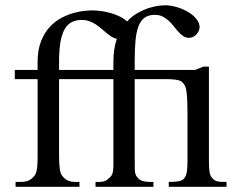

<svg xmlns="http://www.w3.org/2000/svg" viewBox="-20 -715 911 735"><path d="M626 0V-18.6Q650.4 -18.6 664.6 -21.2Q678.7 -23.9 685.5 -32.7Q689 -37.1 691.2 -42.5Q693.4 -47.9 694.8 -55.7Q696.3 -63.5 697 -74.5Q697.8 -85.4 697.8 -101.1V-273.4Q697.8 -303.2 697 -324.2Q696.3 -345.2 694.6 -359.1Q692.9 -373 690.2 -380.9Q687.5 -388.7 684.1 -393.1Q681.2 -396 678.7 -399.4Q676.3 -402.8 669.4 -405.8Q662.6 -408.7 649.2 -410.4Q635.7 -412.1 611.3 -412.1H495.6V-118.7Q495.6 -87.4 496.1 -66.4Q496.6 -45.4 504.9 -37.6Q512.7 -26.4 524.9 -22.5Q537.1 -18.6 552.7 -18.6H567.4V0H345.7V-18.6H360.8Q372.6 -18.6 380.1 -21.2Q387.7 -23.9 398.4 -33.7Q404.8 -39.1 408 -44.9Q411.1 -50.8 412.6 -60.1Q414.1 -69.3 414.1 -83V-412.1H206.1V-118.7Q206.1 -87.4 209 -67.4Q211.9 -47.4 220.2 -39.6Q236.3 -18.6 268.6 -18.6H284.2V0H39.6V-18.6H59.6Q71.3 -18.6 82 -21.2Q92.8 -23.9 104 -33.7Q109.9 -39.1 113.8 -44.9Q117.7 -50.8 119.9 -60.1Q122.1 -69.3 123 -83.3Q124 -97.2 124 -118.7V-412.1H36.6V-447.3H124V-477.5Q124 -524.4 137.2 -557.4Q150.4 -590.3 170.9 -612.3Q191.4 -634.3 216.1 -647Q240.7 -659.7 263.9 -665.8Q287.1 -671.9 305.4 -673.6Q323.7 -675.3 331.5 -675.3Q348.1 -675.3 367.4 -672.6Q386.7 -669.9 405.3 -664.6Q423.8 -659.2 439.9 -651.1Q456.1 -643.1 466.3 -632.8Q485.8 -653.8 508.1 -666Q530.3 -678.2 550.8 -684.6Q571.3 -690.9 587.6 -692.9Q604 -694.8 611.3 -694.8Q632.8 -694.8 656.2 -688Q679.7 -681.2 699.2 -669.7Q718.8 -658.2 731.4 -642.8Q744.1 -627.4 744.1 -610.8Q744.1 -604.5 741.2 -597.4Q738.3 -590.3 732.9 -584.2Q727.5 -578.1 720.2 -574.2Q712.9 -570.3 704.6 -570.3Q691.9 -569.8 682.1 -576.4Q672.4 -583 663.3 -592.8Q654.3 -602.5 645.5 -614Q636.7 -625.5 626.2 -635.3Q615.7 -645 602.8 -651.6Q589.8 -658.2 572.8 -658.2Q549.3 -658.2 534.4 -647.9Q519.5 -637.7 510.7 -616Q502 -594.2 498.8 -560.5Q495.6 -526.9 495.6 -479.5V-447.3H727.1L758.3 -460H779.8V-101.1Q779.8 -71.3 782.2 -56.4Q784.7 -41.5 791.5 -34.7Q795.9 -29.3 800.3 -26.1Q804.7 -22.9 810.5 -21.2Q816.4 -19.5 825.2 -19Q834 -18.6 847.2 -18.6V0ZM206.1 -447.3H414.1V-477.5Q414.1 -503.9 417.5 -525.9Q420.9 -547.9 427.2 -566.4Q416.5 -568.4 406.7 -574.7Q397 -581.1 387.2 -589.1Q377.4 -597.2 367.2 -606Q356.9 -614.7 345.7 -622.1Q334.5 -629.4 321.5 -634Q308.6 -638.7 293 -638.7Q246.1 -638.7 226.1 -600.8Q206.1 -563 206.1 -479.5Z"/></svg>

Font: Doulos SIL Phon
Style: Regular
Weight: 400
Designer: Walt Agee, Victor Gaultney, Peter Martin, Debbi Hosken, Becca Hirsbrunner
Foundry: SIL International
Version: Version 5.000